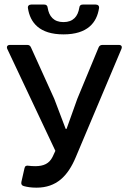

<svg xmlns="http://www.w3.org/2000/svg" viewBox="-20 -824 567 855"><path d="M104.5 -787.1C114.3 -723.6 155.3 -670.9 262.7 -670.9C370.1 -670.9 411.1 -723.6 420.9 -787.1C422.9 -797.9 416 -803.7 406.2 -803.7H348.6C338.9 -803.7 334 -798.8 333 -789.1C327.1 -752 306.6 -725.6 262.7 -725.6C218.8 -725.6 198.2 -752 192.4 -789.1C191.4 -798.8 186.5 -803.7 176.8 -803.7H119.1C109.4 -803.7 102.5 -797.9 104.5 -787.1ZM86.9 4.9C101.6 8.8 118.2 11.7 142.6 11.7C231.4 11.7 282.2 -40 317.4 -124L520.5 -605.5C525.4 -617.2 520.5 -624 508.8 -624H436.5C427.7 -624 421.9 -620.1 418.9 -612.3L324.2 -383.8L276.4 -250H272.5L221.7 -383.8L118.2 -612.3C114.3 -621.1 109.4 -624 100.6 -624H24.4C12.7 -624 7.8 -616.2 12.7 -605.5L226.6 -152.3L213.9 -125C199.2 -95.7 174.8 -84 136.7 -84C124 -84 115.2 -85 107.4 -85.9C97.7 -87.9 90.8 -85 88.9 -74.2L75.2 -13.7C73.2 -3.9 77.1 2.9 86.9 4.9Z"/></svg>

Font: Ed Sans Neue Medium
Style: Regular
Weight: 500
Designer: Stephen Hutchings
Version: Version 1.004;PS 001.004;hotconv 1.0.88;makeotf.lib2.5.64775